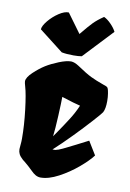

<svg xmlns="http://www.w3.org/2000/svg" viewBox="-93 -892 649 959"><g transform="rotate(10 231.5 -412.5)"><path d="M230.5 -138.7Q245.1 -141.6 266.8 -151.9Q288.6 -162.1 327.6 -182.1Q357.9 -198.2 389.6 -213.9L431.2 -146Q409.7 -117.2 366 -80.3Q322.3 -43.5 272.2 -16.8Q222.2 9.8 181.6 9.8Q168.9 9.8 156.7 3.2Q144.5 -3.4 129.9 -18.6Q117.2 -31.2 110.8 -36.6Q100.6 -45.9 91.6 -53Q82.5 -60.1 80.1 -62Q64.9 -75.7 59.3 -87.2Q53.7 -98.6 53.7 -111.8Q53.7 -120.6 55.2 -131.3Q57.1 -149.9 57.1 -165Q57.1 -233.4 47.6 -311.5Q38.1 -389.6 27.8 -423.8Q22 -443.8 22 -450.2Q22 -469.7 51 -497.1Q80.1 -524.4 107.4 -541.5Q134.3 -558.1 171.4 -573Q208.5 -587.9 232.9 -587.9Q250 -586.9 271 -573.2Q317.9 -541.5 344.5 -528.6Q371.1 -515.6 409.7 -502L423.3 -497.1Q429.2 -494.6 431.6 -492.2Q434.1 -489.7 436.3 -483.2Q438.5 -476.6 440.9 -461.9Q443.8 -444.3 443.8 -424.3Q443.8 -385.3 433.6 -366.2Q429.2 -358.4 391.6 -316.7Q354 -274.9 305.2 -224.9Q256.3 -174.8 216.3 -138.7ZM219.2 -405.8Q219.2 -378.9 215.8 -308.6Q212.4 -238.3 208 -205.1L207.5 -203.6L221.2 -223.1Q253.4 -270 276.1 -305.9Q298.8 -341.8 314 -377.9Q287.6 -383.8 219.2 -405.8ZM237.8 -619.6Q202.1 -619.6 177.7 -624.5L55.2 -719.7Q56.2 -737.3 77.9 -763.7Q99.6 -790 128.4 -809.1Q157.2 -828.1 178.2 -826.7L249 -730Q284.7 -773.9 304 -793.7Q323.2 -813.5 355.5 -835.4Q373 -827.6 391.8 -808.3Q410.6 -789.1 419.4 -771L279.8 -622.6Q264.2 -619.6 237.8 -619.6Z"/></g></svg>

Font: Fruktur
Style: Regular
Weight: 400
Designer: Viktoriya Grabowska
Foundry: Viktoriya Grabowska
Version: Version 1.004; ttfautohint (v1.4.1)